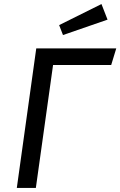

<svg xmlns="http://www.w3.org/2000/svg" viewBox="-20 -928 594 948"><path d="M529 -607H242L157 0H63L159 -689H554ZM511 -831 291 -755 272 -804 481 -908Z"/></svg>

Font: Fira Sans
Style: Italic
Weight: 400
Italic angle: -8°
Designer: bBox Type GmbH & Carrois Corporate GbR & Edenspiekermann AG
Foundry: bBox Type GmbH & Carrois Corporate GbR & Edenspiekermann AG
Version: Version 4.301